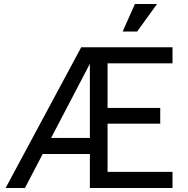

<svg xmlns="http://www.w3.org/2000/svg" viewBox="-20 -935 936 955"><path d="M8 0 384 -700H470L104 0ZM185 -169V-249H469V-169ZM427 0V-700H838V-620H515V-398H777V-320H515V-80H838V0ZM662 -778H590L651 -915H761Z"/></svg>

Font: Inclusive Sans
Style: Regular
Weight: 400
Designer: Olivia King
Foundry: Olivia King
Version: Version 2.004